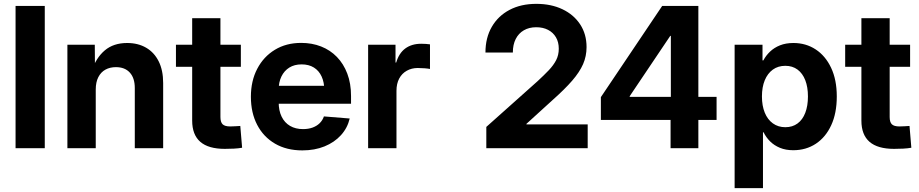

<svg xmlns="http://www.w3.org/2000/svg" viewBox="-20 -758 4701 982"><path d="M209 -727.5V0H59.6V-727.5Z M469.7 -299.8V0H324.7V-529.3H464.8L465.8 -394H448.2Q471.2 -462.4 515.9 -500.2Q560.5 -538.1 630.4 -538.1Q686 -538.1 727.5 -513.9Q769 -489.7 791.7 -444.1Q814.5 -398.4 814.5 -333.5V0H669.4V-307.6Q669.4 -358.9 644 -386.7Q618.7 -414.6 572.8 -414.6Q542.5 -414.6 519.3 -401.9Q496.1 -389.2 482.9 -363.5Q469.7 -337.9 469.7 -299.8Z M1211.9 -529.3V-416.5H879.9V-529.3ZM962.9 -665H1107.4V-159.7Q1107.4 -133.3 1118.7 -122.3Q1129.9 -111.3 1157.7 -111.3Q1168.5 -111.3 1184.3 -112.3Q1200.2 -113.3 1209 -113.8L1218.3 -2.4Q1200.2 1 1176.5 2.2Q1152.8 3.4 1129.9 3.4Q1045.9 3.4 1004.4 -32.7Q962.9 -68.8 962.9 -141.1Z M1526.4 11.2Q1445.8 11.2 1386.7 -23.2Q1327.6 -57.6 1295.4 -119.4Q1263.2 -181.2 1263.2 -263.2Q1263.2 -344.2 1295.7 -406.2Q1328.1 -468.3 1386 -503.4Q1443.8 -538.6 1520.5 -538.6Q1575.7 -538.6 1622.3 -520.3Q1668.9 -502 1703.1 -466.8Q1737.3 -431.6 1756.3 -381.3Q1775.4 -331.1 1775.4 -267.1V-227.5H1318.4V-319.3H1705.1L1638.7 -296.4Q1638.7 -336.9 1625 -366.7Q1611.3 -396.5 1585.4 -412.6Q1559.6 -428.7 1522.5 -428.7Q1485.8 -428.7 1459.7 -412.4Q1433.6 -396 1419.4 -366.9Q1405.3 -337.9 1405.3 -299.3V-235.4Q1405.3 -192.4 1420.4 -161.4Q1435.5 -130.4 1463.6 -114Q1491.7 -97.7 1529.8 -97.7Q1557.1 -97.7 1578.6 -105.5Q1600.1 -113.3 1615 -127.9Q1629.9 -142.6 1636.7 -162.6L1768.6 -151.9Q1757.3 -103.5 1723.9 -66.7Q1690.4 -29.8 1639.9 -9.3Q1589.4 11.2 1526.4 11.2Z M1862.8 0V-529.3H2002.9V-438H2006.3Q2020.5 -486.3 2053.2 -510.3Q2085.9 -534.2 2134.3 -534.2Q2146.5 -534.2 2158.2 -533.4Q2169.9 -532.7 2179.2 -531.2V-405.3Q2170.4 -407.2 2152.3 -408.7Q2134.3 -410.2 2116.7 -410.2Q2085.4 -410.2 2060.5 -396.2Q2035.6 -382.3 2021.7 -356.2Q2007.8 -330.1 2007.8 -293.5V0Z M2467.3 0V-108.9L2730 -343.3Q2762.7 -373.5 2786.9 -398.9Q2811 -424.3 2824.5 -450.4Q2837.9 -476.6 2837.9 -508.8Q2837.9 -542.5 2823.5 -567.1Q2809.1 -591.8 2783.2 -605.2Q2757.3 -618.7 2722.7 -618.7Q2686 -618.7 2659.2 -603Q2632.3 -587.4 2617.7 -558.6Q2603 -529.8 2603 -489.3H2462.9Q2462.9 -564.9 2495.4 -620.8Q2527.8 -676.8 2586.2 -707.5Q2644.5 -738.3 2723.1 -738.3Q2798.8 -738.3 2856.7 -710.7Q2914.6 -683.1 2947.3 -633.3Q2980 -583.5 2980 -517.1Q2980 -470.7 2962.2 -429.9Q2944.3 -389.2 2906.5 -345.5Q2868.7 -301.8 2807.1 -247.1L2672.4 -124.5V-121.6H2985.8V0Z M3053.2 -144.5V-261.2L3366.7 -727.5H3463.4V-574.7H3408.2L3200.7 -266.1V-262.7H3645V-144.5ZM3409.7 0V-180.2L3411.1 -232.4V-727.5H3551.8V0Z M3737.3 204.1V-529.3H3879.9V-449.2H3884.3Q3897.5 -474.1 3918.5 -494.1Q3939.5 -514.2 3969.2 -526.1Q3999 -538.1 4038.1 -538.1Q4101.6 -538.1 4151.6 -505.4Q4201.7 -472.7 4230.7 -411.4Q4259.8 -350.1 4259.8 -264.6Q4259.8 -179.2 4231.4 -117.7Q4203.1 -56.2 4152.8 -22.9Q4102.5 10.3 4037.1 10.3Q3998.5 10.3 3969 -2Q3939.5 -14.2 3918.7 -34.9Q3897.9 -55.7 3885.3 -81.5H3882.3V204.1ZM3996.6 -107.4Q4033.2 -107.4 4059.1 -126.5Q4085 -145.5 4098.6 -180.9Q4112.3 -216.3 4112.3 -264.6Q4112.3 -313 4098.6 -347.9Q4085 -382.8 4059.1 -402.1Q4033.2 -421.4 3996.6 -421.4Q3959.5 -421.4 3932.6 -401.9Q3905.8 -382.3 3891.4 -347.4Q3877 -312.5 3877 -264.6Q3877 -217.3 3891.4 -181.9Q3905.8 -146.5 3932.9 -127Q3960 -107.4 3996.6 -107.4Z M4634.8 -529.3V-416.5H4302.7V-529.3ZM4385.7 -665H4530.3V-159.7Q4530.3 -133.3 4541.5 -122.3Q4552.7 -111.3 4580.6 -111.3Q4591.3 -111.3 4607.2 -112.3Q4623 -113.3 4631.8 -113.8L4641.1 -2.4Q4623 1 4599.4 2.2Q4575.7 3.4 4552.7 3.4Q4468.8 3.4 4427.2 -32.7Q4385.7 -68.8 4385.7 -141.1Z"/></svg>

Font: Inter 24pt
Style: Bold
Weight: 700
Designer: Rasmus Andersson
Foundry: rsms
Version: Version 4.001;git-66647c0bb